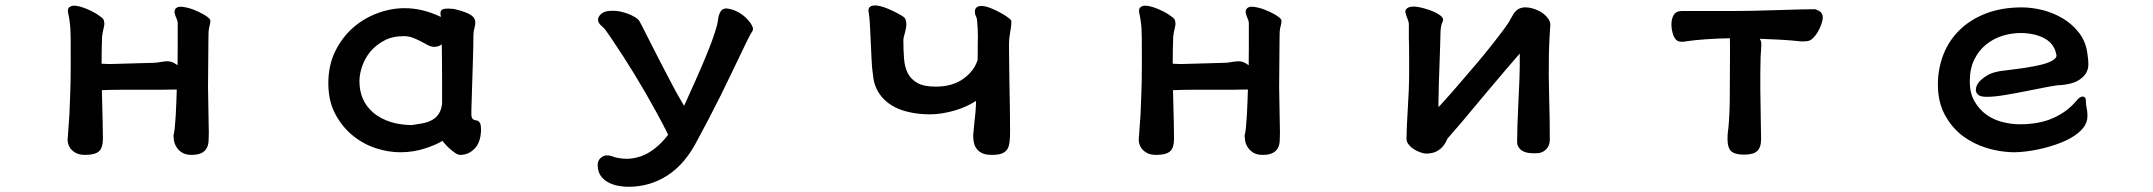

<svg xmlns="http://www.w3.org/2000/svg" viewBox="-20 -510 8040 717"><path d="M757.8 -304.2 756.8 -185.5Q756.8 -169.4 758.3 -99.4Q759.8 -29.3 759.8 -12.9Q759.8 3.4 758.8 18.1Q757.8 32.7 751.5 43.9Q744.6 55.7 731.2 62Q717.8 68.4 695.1 68.4Q672.4 68.4 658.7 59.1Q645.5 50.3 638.4 38.1Q631.3 25.9 629.6 14.2Q627.9 2.4 627.9 -2.9V-3.9Q630.9 -14.2 632.8 -34.2Q636.7 -73.2 638.7 -132.8Q639.6 -155.8 640.1 -175.8Q609.9 -174.8 576.2 -174.8H428.2Q396 -174.8 360.4 -173.3Q360.4 -154.8 361.3 -137.2Q362.3 -108.4 363.3 -57.6Q364.3 -6.8 364.3 8.3Q364.3 40.5 350.6 54.2L348.6 55.7Q334 68.4 297.9 68.4Q276.4 68.4 262.9 61Q249.5 53.7 242.2 43Q232.4 28.8 232.4 10.7Q232.4 4.4 233.4 -1Q238.8 -69.3 239.3 -84Q240.2 -104.5 240.7 -120.4Q241.2 -136.2 242.2 -158.7Q244.1 -204.6 244.1 -273.2Q244.1 -341.8 243.9 -366.7Q243.7 -391.6 242.9 -401.4Q242.2 -411.1 241.2 -421.4Q238.8 -440.9 236.1 -453.4Q233.4 -465.8 233.4 -469.2Q233.4 -481.4 243.2 -485.8Q249 -488.8 255.9 -488.8Q272.9 -488.8 299.3 -478.5Q323.2 -469.2 343.8 -456.1Q362.8 -443.8 366.7 -437Q367.7 -434.6 368.2 -432.1Q369.6 -426.8 369.6 -423.6Q369.6 -420.4 369.4 -416.7Q369.1 -413.1 367.2 -405.3Q363.3 -390.1 361.3 -374.5Q359.4 -328.1 359.4 -272Q376.5 -271 384.5 -271Q392.6 -271 395.5 -271Q399.9 -271 413.1 -271.5L552.7 -275.4Q563 -275.4 579.1 -278.3Q595.2 -281.2 605 -281.2Q617.7 -281.2 629.9 -274.9Q635.3 -272 643.1 -266.6Q643.6 -295.4 643.6 -328.6V-422.9Q643.6 -431.6 639.6 -439.9Q634.3 -450.7 631.8 -462.9Q631.8 -464.4 631.8 -466.6Q631.8 -468.8 632.8 -472.4Q633.8 -476.1 637.2 -479Q643.1 -484.9 654.3 -484.9Q663.6 -484.9 676.5 -481.9Q689.5 -479 701.2 -474.6Q724.1 -465.8 743.2 -454.6Q757.3 -445.8 762.7 -439.5Q765.6 -436 765.6 -431.6Q765.6 -423.8 762.7 -413.8Q759.8 -403.8 758.8 -391.1Q758.8 -379.4 758.3 -362.3Q757.8 -333 757.8 -304.2Z M1568.4 43.9Q1523.9 58.6 1474.6 58.6Q1430.2 58.6 1383.8 43.5Q1336.9 28.3 1297.9 -3.4Q1258.3 -35.2 1232.2 -84Q1206.1 -132.8 1206.1 -199.2Q1206.1 -265.6 1231.4 -317.4Q1256.3 -369.1 1297.1 -405.3Q1337.9 -441.4 1388.9 -460.4Q1439.9 -479.5 1491.2 -479.5Q1557.6 -479.5 1626.5 -446.8Q1626 -449.2 1626 -450.9Q1626 -452.6 1625 -456.1V-462.9Q1625 -470.2 1632.3 -474.6Q1638.7 -478 1652.3 -478Q1661.1 -478 1675.3 -476.6Q1729.5 -463.9 1745.6 -448.2Q1754.9 -439 1754.9 -427Q1754.9 -415 1751.5 -404.3Q1748 -393.6 1748 -379.4Q1748 -346.7 1746.1 -287.6Q1740.7 -121.6 1740.5 -105.7Q1740.2 -89.8 1740.2 -85Q1740.2 -70.8 1745.1 -65.9Q1750 -61 1762.7 -59.6L1765.1 -59.1L1767.1 -57.1Q1773.9 -50.8 1775.1 -42.2Q1776.4 -33.7 1776.4 -22.5V-22Q1774.4 22.9 1751.7 45.7Q1729 68.4 1699.2 68.4Q1689.9 68.4 1678.7 60.5Q1655.8 44.4 1638.7 23.9Q1634.3 19 1632.3 16.1Q1607.4 31.2 1568.4 43.9ZM1629.9 -344.2Q1616.7 -335 1601.6 -335Q1589.8 -335 1576.2 -342.3L1550.8 -356Q1537.6 -362.8 1521.5 -369.1Q1506.3 -375 1487.3 -375Q1445.3 -375 1414.6 -358.4Q1382.8 -341.3 1362.3 -316.4Q1341.8 -291 1332 -261.5Q1322.3 -231.9 1322.3 -207Q1322.3 -135.3 1371.6 -91.3Q1399.9 -66.4 1441.4 -53.7Q1477.5 -43 1519 -43Q1539.1 -45.9 1558.6 -49.6Q1578.1 -53.2 1593.8 -62Q1608.9 -70.3 1618.4 -84.7Q1627.9 -99.1 1630.9 -122.6V-224.6Q1630.9 -265.6 1630.4 -292.5Q1629.9 -319.3 1629.9 -335Z M2778.3 -374Q2776.4 -371.1 2767.1 -351.8Q2757.8 -332.5 2743.2 -302.2Q2728.5 -272 2710 -232.9Q2675.3 -159.7 2627.4 -67.4L2585 12.2Q2540 101.1 2473.9 144.3Q2407.7 187.5 2327.1 187.5Q2312 187.5 2297.4 185.3Q2282.7 183.1 2273.4 180.2Q2264.2 177.2 2257.6 174.1Q2251 170.9 2247.1 168.5Q2234.4 160.6 2224.6 148.4Q2211.9 131.3 2211.9 106.4Q2211.9 89.4 2223.6 79.6Q2234.4 70.3 2245.1 70.3Q2258.3 70.3 2269 74.7Q2276.4 78.1 2289.6 80.1Q2305.2 83 2320.1 83Q2335 83 2349.1 80.1Q2377 74.7 2399.9 61.5Q2440.9 38.1 2475.1 -6.8Q2459 -40.5 2432.1 -89.4Q2352.5 -235.4 2260.3 -370.6Q2251 -383.8 2242.7 -396Q2235.4 -405.8 2225.6 -414.1Q2213.4 -423.8 2213.4 -437Q2213.4 -441.4 2214.8 -444.3Q2217.3 -450.7 2222.7 -456.1Q2232.4 -465.3 2248 -468.3Q2258.3 -469.7 2269.8 -469.7Q2281.2 -469.7 2294.4 -467.3Q2317.9 -462.4 2336.9 -453.6Q2359.4 -442.9 2366.7 -433.1Q2373 -422.9 2399.4 -369.9Q2425.8 -316.9 2445.3 -279.8Q2464.8 -242.7 2482.9 -207.8Q2501 -172.9 2511.7 -154.3Q2527.3 -126.5 2534.7 -114.7Q2584 -223.1 2604.7 -272.2Q2625.5 -321.3 2637.7 -354.2Q2649.9 -387.2 2658.2 -418Q2660.2 -426.3 2660.9 -432.4Q2661.6 -438.5 2662.1 -441.4Q2665 -459 2672.9 -469.7Q2679.7 -478.5 2693.4 -478.5H2693.8Q2718.3 -475.1 2736.6 -464.8Q2754.9 -454.6 2766.6 -442.4Q2787.1 -421.9 2791.5 -406.2Q2792 -404.3 2792 -401.9Q2792 -396 2786.6 -388.4Q2781.2 -380.9 2778.3 -374Z M3631.8 -372.6Q3631.8 -401.9 3628.9 -433.1Q3627.9 -441.9 3626.5 -444.6Q3625 -447.3 3624 -450Q3623 -452.6 3622.1 -455.1Q3620.6 -461.4 3620.6 -466.8Q3620.6 -476.1 3626 -481.4Q3632.3 -487.8 3645 -487.8Q3662.1 -487.8 3689.5 -475.6Q3724.6 -459.5 3744.1 -444.8Q3752.9 -438.5 3754.9 -435.3Q3756.8 -432.1 3756.8 -429.7Q3756.8 -418.5 3755.4 -408.7Q3749.5 -373.5 3749 -367.2Q3748 -356.9 3748 -347.7Q3748 -338.4 3748 -328.6Q3748.5 -265.1 3749.5 -203.1Q3752 -92.8 3752 -21.5Q3752 18.1 3747.6 33.2Q3744.1 45.9 3737.1 53Q3730 60.1 3720.7 63.5Q3707.5 68.4 3685.1 68.4Q3662.6 68.4 3648.9 62.5Q3634.8 56.2 3627 45.4Q3619.6 35.6 3616.9 22.7Q3614.3 9.8 3614.3 -4.9V-5.4Q3616.2 -30.3 3617.7 -42Q3624.5 -97.2 3625 -133.3Q3590.3 -110.8 3547.9 -98.1Q3497.1 -83 3452.1 -83Q3410.2 -83 3373 -91.8Q3315.9 -104.5 3281.2 -139.2Q3244.6 -175.8 3240.2 -229.5Q3236.3 -253.4 3234.9 -285.2L3229 -411.1Q3227.5 -440.4 3224.6 -460.4Q3223.1 -465.8 3223.1 -470.7Q3223.1 -481.4 3231.4 -486.3Q3237.8 -489.7 3247.6 -489.7Q3263.2 -489.7 3288.1 -480.5Q3317.9 -468.8 3345.7 -452.6Q3356.9 -445.8 3359.9 -441.4Q3360.4 -440.4 3360.8 -439.5Q3364.7 -430.2 3364.7 -419.9Q3364.7 -404.8 3356 -375.5Q3353.5 -367.2 3353.5 -358.4Q3353.5 -323.7 3356 -291Q3358.4 -259.8 3370.1 -236.3Q3381.8 -213.9 3405.8 -200.2Q3429.7 -186.5 3474.6 -186.5Q3530.3 -186.5 3569.3 -210.4Q3589.8 -222.7 3606 -241.7Q3621.6 -259.3 3630.9 -285.6Q3630.9 -321.3 3631.3 -343Q3631.8 -364.7 3631.8 -372.6Z M4757.8 -304.2 4756.8 -185.5Q4756.8 -169.4 4758.3 -99.4Q4759.8 -29.3 4759.8 -12.9Q4759.8 3.4 4758.8 18.1Q4757.8 32.7 4751.5 43.9Q4744.6 55.7 4731.2 62Q4717.8 68.4 4695.1 68.4Q4672.4 68.4 4658.7 59.1Q4645.5 50.3 4638.4 38.1Q4631.3 25.9 4629.6 14.2Q4627.9 2.4 4627.9 -2.9V-3.9Q4630.9 -14.2 4632.8 -34.2Q4636.7 -73.2 4638.7 -132.8Q4639.6 -155.8 4640.1 -175.8Q4609.9 -174.8 4576.2 -174.8H4428.2Q4396 -174.8 4360.4 -173.3Q4360.4 -154.8 4361.3 -137.2Q4362.3 -108.4 4363.3 -57.6Q4364.3 -6.8 4364.3 8.3Q4364.3 40.5 4350.6 54.2L4348.6 55.7Q4334 68.4 4297.9 68.4Q4276.4 68.4 4262.9 61Q4249.5 53.7 4242.2 43Q4232.4 28.8 4232.4 10.7Q4232.4 4.4 4233.4 -1Q4238.8 -69.3 4239.3 -84Q4240.2 -104.5 4240.7 -120.4Q4241.2 -136.2 4242.2 -158.7Q4244.1 -204.6 4244.1 -273.2Q4244.1 -341.8 4243.9 -366.7Q4243.7 -391.6 4242.9 -401.4Q4242.2 -411.1 4241.2 -421.4Q4238.8 -440.9 4236.1 -453.4Q4233.4 -465.8 4233.4 -469.2Q4233.4 -481.4 4243.2 -485.8Q4249 -488.8 4255.9 -488.8Q4272.9 -488.8 4299.3 -478.5Q4323.2 -469.2 4343.8 -456.1Q4362.8 -443.8 4366.7 -437Q4367.7 -434.6 4368.2 -432.1Q4369.6 -426.8 4369.6 -423.6Q4369.6 -420.4 4369.4 -416.7Q4369.1 -413.1 4367.2 -405.3Q4363.3 -390.1 4361.3 -374.5Q4359.4 -328.1 4359.4 -272Q4376.5 -271 4384.5 -271Q4392.6 -271 4395.5 -271Q4399.9 -271 4413.1 -271.5L4552.7 -275.4Q4563 -275.4 4579.1 -278.3Q4595.2 -281.2 4605 -281.2Q4617.7 -281.2 4629.9 -274.9Q4635.3 -272 4643.1 -266.6Q4643.6 -295.4 4643.6 -328.6V-422.9Q4643.6 -431.6 4639.6 -439.9Q4634.3 -450.7 4631.8 -462.9Q4631.8 -464.4 4631.8 -466.6Q4631.8 -468.8 4632.8 -472.4Q4633.8 -476.1 4637.2 -479Q4643.1 -484.9 4654.3 -484.9Q4663.6 -484.9 4676.5 -481.9Q4689.5 -479 4701.2 -474.6Q4724.1 -465.8 4743.2 -454.6Q4757.3 -445.8 4762.7 -439.5Q4765.6 -436 4765.6 -431.6Q4765.6 -423.8 4762.7 -413.8Q4759.8 -403.8 4758.8 -391.1Q4758.8 -379.4 4758.3 -362.3Q4757.8 -333 4757.8 -304.2Z M5669.9 -482.4Q5671.9 -482.4 5677.2 -482.4Q5696.8 -482.4 5719.7 -472.7Q5748 -460.4 5761.7 -439.9Q5769.5 -428.7 5769.5 -418Q5769.5 -416.5 5769 -409.7Q5768.6 -402.8 5767.6 -389.2Q5764.6 -335 5764.2 -306.6Q5762.7 -229 5765.1 -147.7Q5767.6 -66.4 5767.6 11.7Q5767.1 30.3 5759.3 41Q5752.4 50.8 5742.4 56.2Q5732.4 61.5 5723.1 62Q5713.9 62.5 5708 62.5Q5672.4 62.5 5656.2 46.4Q5645.5 35.6 5645.5 20Q5645.5 -32.2 5650.4 -131.3Q5655.3 -228.5 5655.3 -260.7V-310.1Q5649.9 -303.7 5600.1 -246.1Q5544.4 -180.2 5528.3 -161.1Q5455.1 -73.2 5438.5 -53.7Q5402.8 -11.7 5385.3 7.8Q5383.3 10.7 5380.1 18.6Q5377 26.4 5368.2 36.6Q5359.4 47.4 5344.7 55.2Q5329.1 63.5 5305.7 63.5Q5296.4 63.5 5284.7 59.1Q5255.9 48.8 5241.7 31.2Q5232.4 20.5 5232.4 8.8Q5232.4 -25.9 5237.3 -105.5Q5242.2 -184.6 5242.2 -223.6V-297.4Q5242.2 -328.1 5241.9 -343Q5241.7 -357.9 5241.2 -364.7Q5241.2 -378.4 5241.2 -388.7V-418Q5241.2 -428.2 5236.6 -438.7Q5231.9 -449.2 5230 -457.5Q5228 -462.4 5228 -466.3Q5228 -473.1 5232.9 -477.5Q5235.4 -480 5238.8 -481.9Q5247.1 -485.4 5258.3 -485.4Q5274.4 -485.4 5296.9 -479Q5337.9 -468.3 5359.4 -451.7Q5369.1 -443.8 5369.1 -436Q5369.1 -432.6 5367.2 -428.7Q5363.8 -422.9 5361.6 -411.1Q5359.4 -399.4 5359.4 -391.1Q5359.4 -372.1 5357.9 -334.5Q5351.6 -165.5 5351.6 -121.1Q5351.6 -115.2 5352.1 -109.9Q5414.6 -178.2 5494.1 -272.5Q5546.9 -335 5593.3 -397Q5606 -414.1 5610.4 -420.9Q5618.2 -432.6 5623 -442.4Q5632.3 -460.4 5641.1 -469.2Q5644 -472.2 5647.5 -474.6Q5655.3 -480 5669.9 -482.4Z M6440.4 -342.8Q6440.4 -353 6439.9 -367.2Q6341.3 -365.2 6274.9 -355.5Q6269 -354 6263.9 -354Q6258.8 -354 6254.4 -354.5Q6241.7 -356 6234.9 -366.7Q6230 -373.5 6228 -380.9Q6221.7 -400.4 6221.7 -418.5Q6221.7 -439.9 6230.5 -454.6Q6239.7 -468.8 6258.8 -468.8H6440.4Q6517.6 -468.8 6616.2 -472.2Q6715.8 -475.6 6755.9 -475.6Q6761.7 -475.6 6773.9 -468.8Q6787.1 -460.9 6787.1 -443.8Q6787.1 -435.5 6781.7 -419.9Q6770.5 -387.7 6751 -368.2Q6739.7 -356.9 6728 -356.4Q6722.2 -355.5 6716.3 -355.5H6704.6Q6669.4 -359.4 6632.1 -361.6Q6594.7 -363.8 6551.3 -365.2Q6557.6 -357.9 6557.6 -342.8Q6557.6 -341.3 6557.1 -334.5Q6556.6 -327.6 6556.2 -319.3Q6555.7 -311 6554.7 -297.4Q6553.7 -264.6 6553.7 -235.8V-177.7Q6553.7 -149.4 6555.2 -76.2Q6556.6 -2.9 6556.6 10.3Q6556.6 39.6 6542.7 53.5Q6528.8 67.4 6493.2 67.4Q6449.2 67.4 6438.5 46.4Q6431.2 32.7 6431.2 8.8Q6431.2 1 6431.6 -7.8Q6438.5 -58.1 6439.5 -132.1Q6440.4 -206.1 6440.4 -300.8Z M7530.3 -482.4Q7566.4 -482.4 7606.9 -472.7Q7647.5 -462.4 7683.1 -441.4Q7719.2 -419.9 7744.6 -386.7Q7770 -353.5 7775.4 -307.6Q7778.8 -286.6 7778.8 -270Q7778.8 -230.5 7738.3 -208Q7717.3 -196.3 7679.2 -192.4H7678.7Q7662.1 -192.4 7626.7 -185.5Q7591.3 -178.7 7550.3 -170.4Q7509.3 -162.1 7468.3 -155.3Q7427.2 -148.4 7399.4 -148.4Q7373.5 -148.4 7365.7 -157.7Q7362.3 -161.6 7360.4 -165.3Q7358.4 -168.9 7358.4 -172.9Q7358.4 -191.4 7373.5 -207.5Q7393.1 -225.6 7410.2 -233.4Q7427.2 -240.7 7446.8 -244.1Q7459 -246.1 7480.5 -248.5Q7536.6 -254.9 7576.7 -262.7Q7637.2 -273.9 7654.3 -291.5Q7659.7 -296.4 7659.7 -303.2Q7659.7 -304.2 7659.2 -305.7Q7654.8 -332.5 7636.2 -351.1Q7626.5 -360.8 7613.3 -367.7Q7575.7 -386.7 7525.4 -386.7Q7492.2 -386.7 7458.5 -376.5Q7424.8 -366.2 7397.5 -344.2Q7370.6 -323.2 7353.3 -288.6Q7335.9 -253.9 7335.9 -206.1Q7335.9 -161.1 7354 -130.9Q7372.1 -100.1 7398.9 -81.1Q7426.3 -62 7459.2 -54Q7492.2 -45.9 7521.5 -45.9Q7596.2 -45.9 7647.5 -69.3Q7699.2 -92.3 7732.4 -131.8Q7740.2 -141.1 7744.1 -144Q7751.5 -149.4 7757.8 -149.4Q7762.2 -149.4 7765.1 -146.5Q7768.1 -143.6 7768.8 -140.6Q7769.5 -137.7 7769.5 -132.8Q7769.5 -121.1 7771.5 -111.3Q7775.4 -94.7 7775.4 -77.1Q7775.4 -52.7 7759.8 -32.7Q7726.1 9.8 7636.2 36.6Q7593.8 49.3 7548.8 55.2Q7521 58.6 7502.9 58.6Q7484.9 58.6 7467.8 56.6Q7434.1 53.2 7399.9 43Q7349.1 27.3 7308.1 -3.4Q7267.6 -34.7 7242.2 -82.3Q7216.8 -129.9 7216.8 -194.3Q7216.8 -253.4 7237.3 -306.2Q7257.8 -358.9 7298.1 -398.2Q7338.4 -437.5 7397 -460Q7455.6 -482.4 7530.3 -482.4Z"/></svg>

Font: Bakudai
Style: Bold
Weight: 700
Version: Version 1.48